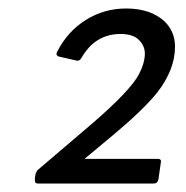

<svg xmlns="http://www.w3.org/2000/svg" viewBox="-20 -754 438 452"><path d="M342 -322H69Q62 -322 62 -329Q62 -347 69 -354L198 -464Q287 -541 307 -579Q321 -606 321 -628Q321 -646 307 -660Q293 -674 264 -674Q204 -674 172 -618Q168 -611 162 -611L118 -621Q113 -623 113 -627Q113 -630 115 -633Q139 -680 182 -707Q225 -734 277 -734Q334 -734 367 -704Q392 -680 392 -644Q392 -590 350 -536Q316 -494 245 -435L179 -380H352Q359 -380 359 -374L353 -332Q351 -322 342 -322Z"/></svg>

Font: YamahaIndonesia935. App
Style: Italic
Weight: 400
Italic angle: -10°
Designer: Dalton Maag Ltd
Foundry: Dalton Maag Ltd
Version: Version 1.002; January 01, 2024; Regular/Italic